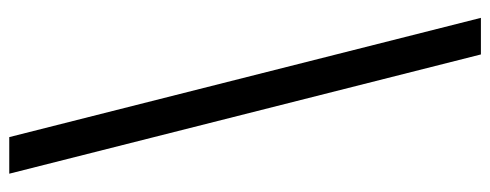

<svg xmlns="http://www.w3.org/2000/svg" viewBox="-350 -556 1084 425"><g transform="rotate(-90 192.5 -344.0)"><path d="M284 178 20 -866H101L365 178Z"/></g></svg>

Font: Noto Sans Malayalam UI Condensed
Style: Regular
Weight: 400
Width: 3
Designer: Jelle Bosma - Monotype Design Team
Foundry: Monotype Imaging Inc.
Version: Version 2.104; ttfautohint (v1.8.4.7-5d5b)